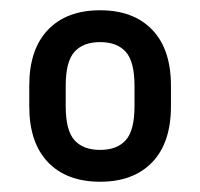

<svg xmlns="http://www.w3.org/2000/svg" viewBox="-20 -727 390 374"><path d="M175 -373Q110 -373 73.5 -411Q37 -449 37 -520V-560Q37 -631 73.5 -669Q110 -707 175 -707Q240 -707 276.5 -669Q313 -631 313 -560V-520Q313 -449 276.5 -411Q240 -373 175 -373ZM175 -435Q208 -435 225 -454Q242 -473 242 -520V-560Q242 -607 225 -626Q208 -645 175 -645Q142 -645 125 -626Q108 -607 108 -560V-520Q108 -473 125 -454Q142 -435 175 -435Z"/></svg>

Font: Golos UI
Style: Regular
Weight: 400
Designer: A.Korolkova, Vitaly Kuzmin
Foundry: ParaType Ltd
Version: Version 2.000